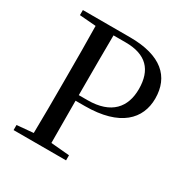

<svg xmlns="http://www.w3.org/2000/svg" viewBox="-167 -873 984 1014"><g transform="rotate(30 325.0 -366.0)"><path d="M51 -701 151 -693C153 -593 153 -493 153 -392V-339C153 -239 153 -138 151 -40L51 -31V0H371V-31L258 -41L257 -298H313C528 -298 616 -394 616 -518C616 -651 529 -732 338 -732H51ZM257 -332V-392C257 -494 257 -596 258 -697H332C457 -697 516 -635 516 -518C516 -408 455 -332 310 -332Z"/></g></svg>

Font: Noto Serif HK Medium
Style: Regular
Weight: 500
Designer: Ryoko NISHIZUKA 西塚涼子 (kana & ideographs); Frank Grießhammer (Latin, Greek & Cyrillic); Wenlong ZHANG 张文龙 (bopomofo); San
Foundry: Adobe
Version: Version 2.001;hotconv 1.1.0;makeotfexe 2.6.0